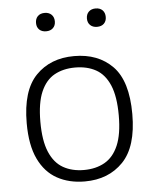

<svg xmlns="http://www.w3.org/2000/svg" viewBox="-54 -798 689 853"><g transform="rotate(-5 290.5 -371.0)"><path d="M290.5 9.5Q220 9.5 167 -19.8Q114 -49 84.5 -110.8Q55 -172.5 55 -270.5Q55 -416 119.8 -482.8Q184.5 -549.5 290.5 -549.5Q397.5 -549.5 461.8 -483.8Q526 -418 526 -270.5Q526 -125 461 -57.8Q396 9.5 290.5 9.5ZM290.5 -41.5Q344 -41.5 383.2 -63.8Q422.5 -86 444 -136Q465.5 -186 465.5 -269.5Q465.5 -354.5 444 -404.8Q422.5 -455 383.2 -476.8Q344 -498.5 290.5 -498.5Q237.5 -498.5 198.2 -476.8Q159 -455 137.5 -405.2Q116 -355.5 116 -271.5Q116 -187 137.5 -136.5Q159 -86 198.2 -63.8Q237.5 -41.5 290.5 -41.5ZM404 -670Q385 -670 373.5 -681Q362 -692 362 -710.5Q362 -729.5 373.5 -740.8Q385 -752 404 -752Q423.5 -752 434.8 -740.8Q446 -729.5 446 -710.5Q446 -692 434.8 -681Q423.5 -670 404 -670ZM177 -670Q157.5 -670 146.2 -681Q135 -692 135 -710.5Q135 -729.5 146.2 -740.8Q157.5 -752 177 -752Q196 -752 207.5 -740.8Q219 -729.5 219 -710.5Q219 -692 207.5 -681Q196 -670 177 -670Z"/></g></svg>

Font: Encode Sans Semi Expanded Light
Style: Regular
Weight: 300
Width: 6
Designer: Multiple Designers
Foundry: Impallari Type
Version: Version 3.000; ttfautohint (v1.8.3) -l 8 -r 50 -G 200 -x 14 